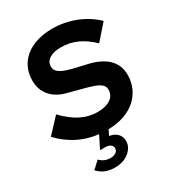

<svg xmlns="http://www.w3.org/2000/svg" viewBox="-230 -836 1089 1199"><g transform="rotate(-30 314.5 -236.0)"><path d="M-9 -129Q16 -155 40 -181.5Q64 -208 89 -234Q146 -175 202.5 -146Q259 -117 324 -117Q381 -117 415.5 -140Q450 -163 450 -204Q450 -227 434.5 -241.5Q419 -256 389 -267Q359 -278 315.5 -289Q272 -300 217 -315Q145 -332 105.5 -378Q66 -424 66 -490Q66 -541 85.5 -582Q105 -623 140.5 -651.5Q176 -680 225.5 -695Q275 -710 335 -710Q420 -710 500 -679Q580 -648 638 -591Q615 -564 591 -537.5Q567 -511 544 -484Q493 -533 439.5 -557.5Q386 -582 323 -582Q271 -582 240.5 -562.5Q210 -543 210 -508Q210 -484 227.5 -469Q245 -454 274.5 -443.5Q304 -433 342.5 -424.5Q381 -416 423 -406Q510 -385 555 -339.5Q600 -294 600 -225Q600 -175 581 -132.5Q562 -90 527 -58.5Q492 -27 441 -9Q390 9 327 10Q322 20 317.5 29.5Q313 39 308 48Q345 54 365 75Q385 96 385 128Q385 151 374 171Q363 191 344 206Q325 221 299.5 229.5Q274 238 246 238Q207 238 176 226Q145 214 121 187Q135 176 147.5 163.5Q160 151 173 140Q203 172 249 172Q272 172 287.5 161.5Q303 151 303 133Q303 116 289 106.5Q275 97 255 97H215L260 7Q182 -1 113.5 -36Q45 -71 -9 -129Z"/></g></svg>

Font: Rosa Sans
Style: Bold Italic
Weight: 700
Italic angle: -12°
Designer: Pentagram / MCKL
Foundry: Pentagram / MCKL
Version: Version 1.005;September 16, 2019;FontCreator 11.5.0.2425 64-